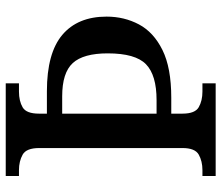

<svg xmlns="http://www.w3.org/2000/svg" viewBox="-70 -684 754 653"><g transform="rotate(-90 306.5 -357.0)"><path d="M35 0V-45H55Q85 -45 107.5 -57.5Q130 -70 130 -113V-600Q130 -644 107.5 -656.5Q85 -669 55 -669H35V-714H350V-669H322Q290 -669 268.5 -656.5Q247 -644 247 -601V-574H323Q453 -574 515 -521.5Q577 -469 577 -371Q577 -311 550.5 -261Q524 -211 463.5 -181Q403 -151 301 -151H247V-113Q247 -70 269 -57.5Q291 -45 322 -45H350V0ZM293 -201Q378 -201 415 -237Q452 -273 452 -367Q452 -450 419 -486Q386 -522 306 -522H247V-201Z"/></g></svg>

Font: Noto Serif Lao Medium
Style: Regular
Weight: 500
Designer: Monotype Design Team
Foundry: Monotype Imaging Inc.
Version: Version 2.003; ttfautohint (v1.8.4.7-5d5b)